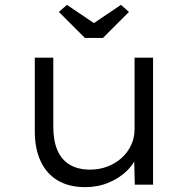

<svg xmlns="http://www.w3.org/2000/svg" viewBox="-20 -759 771 789"><path d="M330 10Q264 10 218 -17Q172 -44 147.5 -95.5Q123 -147 123 -220V-522H199V-238Q199 -181 216 -141.5Q233 -102 267 -82Q301 -62 350 -62Q389 -62 422.5 -75Q456 -88 480.5 -110.5Q505 -133 519 -163Q533 -193 533 -228V-522H609V0H534L531 -116L544 -122Q533 -88 502 -57.5Q471 -27 426.5 -8.5Q382 10 330 10ZM329 -603 222 -710 255 -739 381 -654H351L477 -739L510 -710L403 -603Z"/></svg>

Font: Lexend Exa Light
Style: Regular
Weight: 300
Designer: Bonnie Shaver-Troup, Thomas Jockin
Foundry: Lexend
Version: Version 1.007